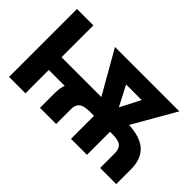

<svg xmlns="http://www.w3.org/2000/svg" viewBox="-103 -1090 1453 1453"><g transform="rotate(45 624.0 -363.5)"><path d="M169.9 -386.2H676.8V-250H169.9ZM56.2 -727.1H231.9V0H56.2ZM560.1 -156.7V0H387.2V-156.7Q387.2 -272.5 456.1 -329.6Q524.4 -386.7 672.9 -386.7H919.9Q979 -386.7 1032.2 -375.5Q1085.9 -364.3 1122.6 -338.9Q1160.6 -312.5 1182.1 -268.1Q1203.1 -223.1 1203.1 -156.7V0H1030.8V-156.7Q1030.8 -205.1 1005.4 -226.1Q980.5 -246.6 919.9 -246.6H672.9Q640.1 -246.6 614.3 -239.7Q589.8 -233.4 574.7 -213.9Q560.1 -194.8 560.1 -156.7ZM615.7 -727.1H1002.4V-585.9H615.7ZM788.6 -257.8 769 -351.6 962.9 -727.1H1151.9L882.3 -257.8ZM462.9 -727.1H649.9L846.2 -348.6L823.7 -257.8H731ZM719.2 -362.8H890.1V0H719.2Z"/></g></svg>

Font: My Font
Style: Regular
Weight: 500
Designer: Rasmus Andersson
Foundry: rsms
Version: Version 0.001